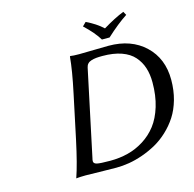

<svg xmlns="http://www.w3.org/2000/svg" viewBox="-115 -922 1054 1043"><g transform="rotate(-15 412.0 -401.0)"><path d="M391.1 -42Q443.8 -42 491 -54Q538.1 -65.9 580.8 -92.8Q623.5 -119.6 654.5 -159.7Q685.5 -199.7 703.9 -259.8Q722.2 -319.8 722.2 -394Q722.2 -439.9 710.4 -476.6Q698.7 -513.2 673.1 -542.2Q647.5 -571.3 602.8 -587.2Q558.1 -603 496.1 -603Q475.6 -603 461.4 -601.6Q447.3 -600.1 434.1 -596.2Q420.9 -592.3 413.1 -584Q405.3 -575.7 402.8 -563L300.8 -82Q297.9 -71.8 297.9 -64Q297.9 -50.8 315.9 -46.4Q334 -42 391.1 -42ZM377.9 -645Q410.2 -645 460.4 -646.5Q510.7 -647.9 543 -647.9Q669.4 -647.9 746.8 -574.7Q824.2 -501.5 824.2 -381.8Q824.2 -322.3 809.6 -270.5Q794.9 -218.8 770 -180.4Q745.1 -142.1 711.4 -110.6Q677.7 -79.1 640.4 -58.3Q603 -37.6 562.5 -23.4Q522 -9.3 484.9 -3.2Q447.8 2.9 413.1 2.9Q361.8 2.9 317.6 1.5Q273.4 0 241.2 0Q225.6 0 212.4 0.7Q199.2 1.5 193.4 2L188 2.9V0Q211.9 -68.4 240.2 -200.2L292 -444.8Q318.8 -569.8 325.2 -645L327.1 -647.9Q343.8 -645 377.9 -645ZM517.1 -689.9Q491.2 -733.4 436 -785.2L456.1 -805.2Q511.2 -779.3 548.8 -744.1Q616.7 -785.2 668 -805.2L679.2 -785.2Q624.5 -749.5 560.1 -689.9Z"/></g></svg>

Font: Linear Smooth
Style: Italic
Weight: 400
Designer: Philipp H. Poll, Flanker
Foundry: Philipp H. Poll, reworked by Flanker
Version: Version 1.061 | FøM Fix